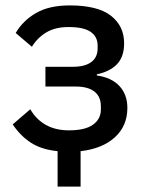

<svg xmlns="http://www.w3.org/2000/svg" viewBox="-20 -550 547 710"><path d="M193 9Q133 3 94 -22.5Q55 -48 27 -90L92 -146Q113 -109 149 -88.5Q185 -68 235 -68Q295 -68 324 -89Q353 -110 353 -145V-157Q353 -193 329 -211.5Q305 -230 260 -230H148V-303H249Q294 -303 317.5 -320.5Q341 -338 341 -371V-382Q341 -414 315.5 -432Q290 -450 233 -450Q184 -450 151 -430Q118 -410 98 -377L38 -428Q65 -474 113.5 -502Q162 -530 238 -530Q341 -530 390 -492Q439 -454 439 -390Q439 -341 413.5 -313.5Q388 -286 338 -275V-271Q393 -263 422 -231.5Q451 -200 451 -151Q451 -84 404.5 -42Q358 0 278 9V140H193Z"/></svg>

Font: IBM Plex Sans Text
Style: Regular
Weight: 450
Designer: Mike Abbink, Paul van der Laan, Pieter van Rosmalen
Foundry: Bold Monday
Version: Version 3.005